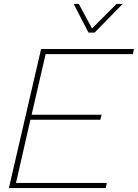

<svg xmlns="http://www.w3.org/2000/svg" viewBox="-20 -952 698 972"><path d="M428 -787 353 -932H379L446 -808L570 -932H601L459 -787ZM25 0 188 -704H658L653 -678H211L140 -371H494L488 -346H134L61 -26H521L515 0Z"/></svg>

Font: Prodigy Sans ExtraLight
Style: Italic
Weight: 200
Italic angle: -13°
Designer: Wei Huang
Foundry: Wei Huang
Version: Version 1.003; ttfautohint (v1.8.3)